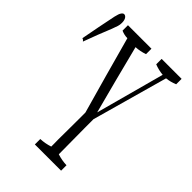

<svg xmlns="http://www.w3.org/2000/svg" viewBox="-256 -850 1016 1016"><g transform="rotate(45 252.5 -342.0)"><path d="M508.3 -726.1Q508.3 -700.7 508.3 -685.5Q478 -672.9 448.2 -669.9Q388.2 -453.1 329.6 -245.6Q329.6 -211.4 329.6 -187Q330.1 -56.6 331.1 11.2V15.6Q365.7 26.9 400.9 27.8Q400.9 52.7 400.9 68.4H204.6Q204.6 53.2 204.6 27.8Q239.3 26.4 273.9 15.1V11.2V8.3Q273.9 5.4 273.9 -7.8V-8.3Q273.4 -11.2 273.4 -39.1Q273.4 -64 273.9 -93.5Q274.4 -123 274.4 -186.5Q274.4 -208.5 274.4 -240.2Q213.9 -453.1 153.3 -675.3Q130.4 -675.3 106.9 -685.5Q106.9 -700.7 106.9 -726.1H282.7Q282.7 -701.2 282.7 -685.5Q250 -673.8 217.3 -672.4Q267.6 -473.6 317.9 -284.7Q369.6 -472.7 422.4 -670.4Q390.1 -673.3 358.9 -685.5Q358.9 -701.2 358.9 -726.1ZM60.1 -652.8Q29.8 -579.6 -0.5 -496.1Q-7.8 -506.3 -15.1 -506.8Q4.4 -612.3 24.4 -708Q30.3 -734.4 37.4 -743.9Q44.4 -753.4 51.3 -753.4Q61.5 -753.4 68.6 -742.7Q75.7 -731.9 75.7 -712.4Q75.7 -697.8 72 -686.3Q68.4 -674.8 60.1 -652.8Z"/></g></svg>

Font: Scarab Serif
Style: Condensed-Light
Weight: 300
Designer: John Roberts
Foundry: Scarab
Version: 1.0